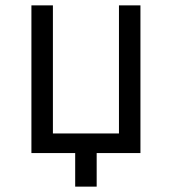

<svg xmlns="http://www.w3.org/2000/svg" viewBox="-20 -570 640 715"><path d="M340 125V0H503V-550H423V-73H177V-550H97V0H260V125Z"/></svg>

Font: Tekne LDO Light
Style: Regular
Weight: 300
Monospace: yes
Designer: Alessio Laiso, Mario Rullo, Paolo Rosset
Foundry: Alessio Laiso
Version: Version 1.000;hotconv 1.0.109;makeotfexe 2.5.65596